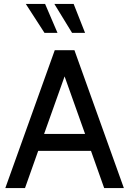

<svg xmlns="http://www.w3.org/2000/svg" viewBox="-20 -955 656 975"><path d="M442 -189H174L107 0H7L258 -700H358L609 0H509ZM412 -275 308 -567 204 -275ZM206 -788 111 -935H209L272 -788ZM346 -788 256 -935H354L412 -788Z"/></svg>

Font: Cabin
Style: Regular
Weight: 400
Designer: Pablo Impallari
Foundry: Pablo Impallari. http://www.impallari.com Igino Marini. http://www.ikern.com
Version: Version 2.200